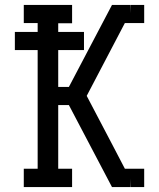

<svg xmlns="http://www.w3.org/2000/svg" viewBox="-20 -755 640 775"><path d="M76 0V-74H132V-553H40V-626H132V-662H76V-735H271V-661H215V-626H319V-553H215V-404H258L432 -735H505L506 -702V-735H562V-662H484L330 -368L435 -168L484 -74H562V0H506L505 -34V0H432L258 -331H215V-74H271V0Z"/></svg>

Font: Iosevka Slab Extended
Style: Regular
Weight: 400
Width: 7
Monospace: yes
Designer: Belleve Invis
Foundry: Belleve Invis
Version: Version 11.1.1; ttfautohint (v1.8.3)